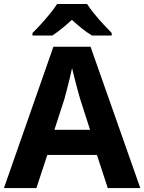

<svg xmlns="http://www.w3.org/2000/svg" viewBox="-20 -954 732 974"><path d="M0 0 250.9 -717H439.3L691.7 0H526.7L471.8 -167.9H219.9L164.8 0ZM256 -295.5H436.9L386.8 -451.1Q382.6 -465.8 374.3 -495.7Q366.1 -525.5 358.1 -557.5Q350.1 -589.4 345.5 -608.7Q341.1 -586.3 333.7 -556.4Q326.4 -526.4 319.1 -498.4Q311.7 -470.4 306.5 -451.1ZM421.8 -933.6Q436.2 -911 458.7 -883.5Q481.2 -856 505.1 -830.1Q529 -804.2 546.8 -786.5V-773.6H447Q421 -789 396 -809.2Q371.1 -829.3 344.7 -853.3Q318.3 -829.3 294.6 -810Q271 -790.6 245 -773.6H144.7V-786.5Q163.7 -805.2 187.2 -830.9Q210.7 -856.6 233 -883.8Q255.3 -911 269.6 -933.6Z"/></svg>

Font: Noto Sans Symbols
Style: Regular
Weight: 400
Designer: Monotype Design Team
Foundry: Monotype Imaging Inc.
Version: Version 2.002